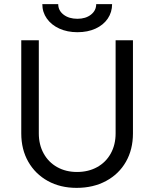

<svg xmlns="http://www.w3.org/2000/svg" viewBox="-20 -895 747 930"><path d="M351 15Q272 15 211.5 -18.5Q151 -52 117 -111.5Q83 -171 83 -249V-700H168V-249Q168 -194 191.5 -151.5Q215 -109 257 -85.5Q299 -62 353 -62Q408 -62 450.5 -85.5Q493 -109 516.5 -151.5Q540 -194 540 -249V-700H624V-249Q624 -171 590 -111.5Q556 -52 494 -18.5Q432 15 351 15ZM355 -739Q306 -739 267.5 -756.5Q229 -774 207 -805Q185 -836 185 -875H262Q262 -844 288 -824Q314 -804 355 -804Q395 -804 420.5 -824Q446 -844 446 -875H523Q523 -836 502 -805Q481 -774 443 -756.5Q405 -739 355 -739Z"/></svg>

Font: Figtree
Style: Regular
Weight: 400
Designer: Erik Kennedy
Foundry: Erik Kennedy
Version: Version 2.002